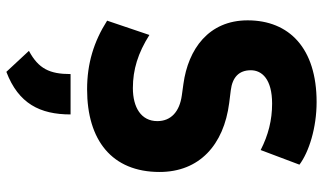

<svg xmlns="http://www.w3.org/2000/svg" viewBox="-226 -526 1016 604"><g transform="rotate(90 282.0 -224.0)"><path d="M261 10C421 10 521 -68 521 -218C521 -343 436 -420 304 -437L264 -442C224 -447 201 -467 201 -505C201 -540 229 -572 306 -572C358 -572 405 -560 452 -536L498 -658C458 -688 382 -712 301 -712C132 -712 44 -626 44 -495C44 -372 135 -308 244 -293L280 -288C331 -281 361 -254 361 -211C361 -160 318 -134 257 -134C199 -134 147 -150 90 -186L45 -53C111 -11 180 10 261 10ZM140 193 206 264C306 226 340 158 340 62H213C213 128 196 163 140 193Z"/></g></svg>

Font: Finlandica
Style: Bold
Weight: 700
Designer: Niklas Ekholm, Juho Hiilivirta, Jaakko Suomalainen
Foundry: Helsinki Type Studio
Version: Version 2.000;Glyphs 3.2 (3202)